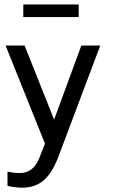

<svg xmlns="http://www.w3.org/2000/svg" viewBox="-20 -684 544 877"><path d="M5.4 -476.1H92.3L227.1 -137.7L351.6 -476.1H438L246.6 32.2Q217.3 108.4 178.2 140.9Q139.2 173.3 81.5 173.3Q49.8 173.3 14.2 165V100.1Q44.4 106.4 70.8 106.4Q133.8 106.4 161.1 33.7L185.5 -27.8ZM86.4 -663.6H339.4V-606H86.4Z"/></svg>

Font: XL-Viking
Style: Regular
Weight: 400
Foundry: Ascender Corporation
Version: Version 1.10 March 23, 2015